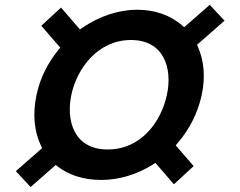

<svg xmlns="http://www.w3.org/2000/svg" viewBox="-20 -800 984 786"><path d="M772.8 -120 699.3 -204.9 708.3 -215.5C755.6 -270.9 790.3 -338.3 806 -412.2C821.5 -485.2 814.8 -551.8 790.8 -606.8L786.6 -616.6L899.2 -715.3L838.6 -780.2L734.1 -688.6L725 -696.5C678.2 -736.7 615.5 -760.1 542.2 -760.1C464.4 -760.1 386.5 -733.3 319.1 -687.5L307.3 -679.5L229.9 -769L149.1 -694.6L226.6 -605.1L218.1 -594.7C175.5 -542.1 144 -479.9 129.6 -412.1C112.8 -332.9 120.2 -261.1 147.7 -203.7L152.5 -193.7L44.8 -99.4L105.4 -34.4L208.2 -124.6L217.3 -117.6C262.4 -83.2 322.1 -63.4 394.1 -63.4C469.3 -63.4 541.8 -86.4 604.8 -125.9L616.3 -133.1L692 -45.6ZM272.2 -412.1C295.4 -521.2 381.6 -636.2 515.9 -636.2C651.1 -636.2 686.6 -521.1 663.4 -412.2C640.3 -303.5 559.3 -188.1 420.6 -188.1C282.7 -188.1 249.6 -305.9 272.2 -412.1Z"/></svg>

Font: Hussar Nova
Style: RgIta
Weight: 700
Foundry: Cannot Into Space Fonts
Version: Version 0.99